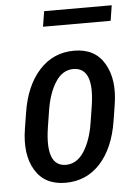

<svg xmlns="http://www.w3.org/2000/svg" viewBox="-52 -754 555 804"><g transform="rotate(-5 225.0 -352.0)"><path d="M137.7 -230Q111.8 -64.9 199.7 -64.9Q245.6 -65.4 275.4 -111.3Q305.2 -157.2 316.9 -230L327.6 -297.4Q354 -461.9 264.2 -461.9Q219.2 -461.9 189.5 -416Q159.7 -370.1 148.4 -297.4ZM401.4 -470.7Q441.4 -403.3 424.3 -297.4L413.6 -230Q395.5 -117.2 337.4 -53.7Q279.3 9.8 191.4 9.8Q103.5 9.8 64 -56.6Q23.9 -123 41 -230L51.8 -297.4Q69.3 -409.2 127.9 -473.6Q186.5 -538.1 274.4 -538.1Q362.3 -538.1 401.4 -470.7ZM438 -649.4H153.8L164.1 -713.9H448.2Z"/></g></svg>

Font: RobotoCondensed-Italic
Style: Italic
Weight: 400
Designer: Google
Version: Version 1.200311; 2013